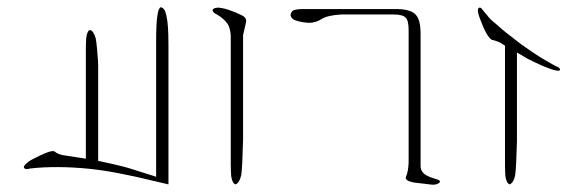

<svg xmlns="http://www.w3.org/2000/svg" viewBox="-20 -753 1610 530"><path d="M445 -630V-244L411 -252Q297 -280 227 -287Q137 -296 64 -288Q50 -284 47 -289Q42 -294 59 -307Q66 -312 81 -319L91 -324Q101 -328 107 -331Q127 -339 132 -334Q137 -329 152 -325L217 -315V-575V-623Q217 -630 217.5 -638Q218 -646 218 -648Q221 -670 229 -670Q238 -668 244 -648Q246 -640 248 -617Q251 -581 251 -574V-309Q279 -303 292 -300Q322 -293 332 -290Q339 -288 353 -283.5Q367 -279 370 -278Q403 -268 411 -265V-638Q411 -693 415 -713Q418 -732 424 -733Q435 -731 439 -711Q445 -689 445 -630Z M651 -368Q649 -290 646 -270Q641 -248 630 -244Q621 -247 618 -268Q618 -269 617.5 -278.5Q617 -288 617 -297V-356V-644Q618 -670 609 -686Q599 -701 579 -713Q567 -718 567 -725Q567 -731 583 -732Q601 -730 616 -724Q629 -720 647 -711Q662 -704 659 -691L651 -656Z M782 -711Q783 -720 789 -724Q797 -728 819 -728H1078Q1115 -727 1128 -712Q1141 -698 1141 -659V-298Q1140 -283 1150 -274Q1158 -266 1186 -258Q1199 -254 1192 -248Q1183 -241 1166 -244L1124 -249Q1095 -254 1101 -266Q1107 -279 1108 -305V-670Q1108 -696 1100 -704Q1092 -713 1067 -713H922Q884 -711 867 -700Q851 -690 833 -690Q812 -691 795 -697Q784 -701 782 -711Z M1304 -732Q1307 -732 1309 -730Q1310 -729 1312 -726Q1313 -725 1314.5 -723Q1316 -721 1318.5 -718Q1321 -715 1323 -713Q1329 -705 1334 -700Q1339 -695 1349 -687Q1368 -670 1377 -663Q1383 -658 1397 -647.5Q1411 -637 1417 -632Q1445 -612 1459 -603Q1471 -595 1490 -584Q1509 -573 1513 -571Q1529 -565 1525 -559Q1523 -556 1508 -560Q1498 -563 1478 -571Q1460 -579 1450 -584Q1448 -585 1445.5 -586.5Q1443 -588 1440 -589Q1437 -590 1436 -591L1426 -597L1407 -608V-363Q1405 -288 1402 -269Q1398 -249 1387 -244Q1378 -247 1375 -267Q1375 -268 1374.5 -277.5Q1374 -287 1374 -295V-352V-452V-471V-627Q1372 -628 1363 -634Q1352 -640 1338 -643Q1333 -645 1325 -657Q1316 -672 1307 -696Q1299 -716 1299 -725Q1300 -732 1304 -732Z"/></svg>

Font: Kimchi
Style: Regular
Weight: 400
Version: Version 1.1